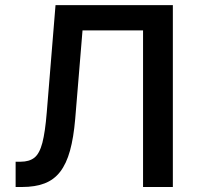

<svg xmlns="http://www.w3.org/2000/svg" viewBox="-20 -748 789 768"><path d="M42.5 0V-101.1H62Q97.2 -101.1 117.7 -117.4Q138.2 -133.8 149.4 -176.5Q160.6 -219.2 167 -297.9L202.1 -727.5H671.4V0H552.2V-626.5H310.1L280.8 -272Q274.4 -197.3 260 -145.3Q245.6 -93.3 220.7 -61Q195.8 -28.8 158.2 -14.4Q120.6 0 67.9 0Z"/></svg>

Font: Inter
Style: 540
Weight: 540
Designer: Rasmus Andersson
Foundry: rsms
Version: Version 4.001;git-66647c0bb